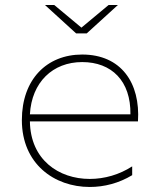

<svg xmlns="http://www.w3.org/2000/svg" viewBox="-20 -740 626 764"><path d="M337 4C395 4 453 -11 506 -43V-78C455 -45 396 -28 337 -28C214 -28 101 -104 99 -257H529C539 -410 462 -523 307 -523C166 -523 67 -424 67 -262C67 -88 196 4 337 4ZM499 -285H99C106 -413 190 -493 307 -493C424 -493 501 -418 499 -285ZM283 -607H325L449 -720H412L304 -630L196 -720H159Z"/></svg>

Font: Chess Sans ExtraLight
Style: Regular
Weight: 275
Designer: Wolf Bōese
Foundry: Wolf Bōese
Version: Version 7.223;Glyphs 3.3 (3306)